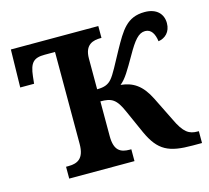

<svg xmlns="http://www.w3.org/2000/svg" viewBox="-84 -639 800 736"><g transform="rotate(-15 316.0 -271.0)"><path d="M104 0H363V-47H357C321 -47 296 -59 296 -117V-255C340 -255 358 -246 382 -191L423 -99C460 -18 500 0 594 0H631V-47H626C593 -47 572 -59 545 -117L498 -212C469 -270 435 -291 387 -296C409 -313 426 -343 456 -395C486 -448 505 -471 531 -471C555 -471 567 -450 571 -420C598 -424 620 -444 620 -479C620 -515 596 -542 548 -542C477 -542 452 -496 414 -428C386 -377 369 -342 354 -325C341 -310 325 -303 296 -303V-425C296 -481 330 -489 360 -489H363V-536H16L13 -386H68L71 -414C77 -468 92 -483 136 -483H177V-118C177 -59 149 -47 113 -47H104Z"/></g></svg>

Font: Noto Serif Condensed Semi
Style: Regular
Weight: 600
Width: 3
Designer: Monotype Design Team
Foundry: Monotype Imaging Inc.
Version: Version 1.002